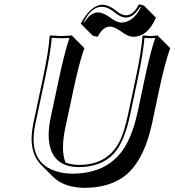

<svg xmlns="http://www.w3.org/2000/svg" viewBox="-20 -814 818 900"><path d="M570.8 -742.2Q600.1 -742.2 623 -779.3Q627.4 -786.6 631.8 -793.9L654.3 -788.1L710.9 -731.4Q672.9 -642.1 605 -641.6Q579.1 -642.1 546.4 -667.5Q514.6 -689 497.1 -689.5Q463.4 -689.5 439.5 -644.5Q438.5 -642.6 438 -641.6L415 -646.5L358.4 -703.1Q403.8 -787.6 457.5 -792Q490.2 -791.5 523.4 -764.2Q548.8 -742.7 570.8 -742.2ZM615.7 -444.8Q643.1 -574.2 647.9 -645L650.9 -647.9Q652.8 -647.9 685.1 -645L720.7 -647.9L721.2 -645L777.8 -588.4Q753.4 -521 725.1 -388.7L693.4 -238.3Q652.8 -47.9 552.7 19.5Q481.9 66.4 375.5 66.4Q280.3 65.4 229 15.1L172.4 -41.5Q109.4 -106.4 136.2 -235.8L180.7 -444.8Q208 -574.2 212.9 -645L215.8 -647.9Q217.8 -647.9 266.1 -645L318.8 -647.9L319.3 -645L375.5 -588.4Q351.1 -521 323.2 -388.2L285.6 -212.4Q264.2 -107.9 287.1 -52.2Q314.5 -41.5 350.6 -41Q493.7 -41 547.9 -167Q564.9 -207.5 580.1 -276.9ZM625.5 -442.9 589.8 -274.9Q563 -147.9 513.7 -94.2Q454.6 -31.2 350.6 -30.8Q227.1 -30.8 210.4 -147.5Q208 -164.1 208 -180.7Q208 -219.2 219.2 -271L256.8 -447.3Q283.2 -571.3 305.7 -636.2Q287.1 -634.8 266.1 -634.8Q240.7 -634.8 222.7 -637.2Q216.8 -565.9 190.4 -442.9L146 -233.9Q106 -46.9 253.4 -8.3Q259.3 -6.8 264.6 -5.4Q291 0 318.8 0Q496.1 0 572.3 -137.2Q606 -198.7 627 -296.9L658.7 -447.3Q685.1 -570.3 707.5 -636.2Q696.3 -635.3 685.1 -634.8Q669.4 -634.8 657.2 -636.7Q651.4 -565.9 625.5 -442.9ZM570.8 -731.9Q543.9 -732.4 517.1 -756.3Q485.4 -781.7 457.5 -782.2Q411.1 -782.2 377.9 -720.7Q375 -715.3 372.6 -710L376 -709.5Q402.8 -755.4 440.4 -755.9Q462.4 -755.4 495.6 -732.4L496.1 -731.9Q527.3 -708.5 548.3 -708Q606.4 -709.5 640.6 -781.2L636.7 -782.2Q606.4 -732.4 570.8 -731.9Z"/></svg>

Font: Linux Biolinum Shadow O
Style: Italic
Weight: 400
Italic angle: -12°
Designer: Philipp H. Poll
Foundry: Philipp H. Poll
Version: Version 0.6.2